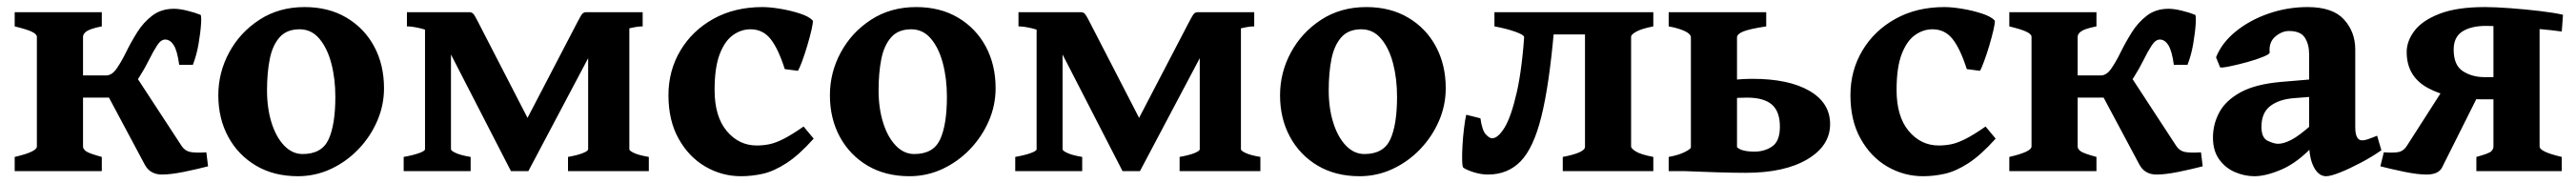

<svg xmlns="http://www.w3.org/2000/svg" viewBox="-20 -489 7364 523"><path d="M492.2 -303.7Q486.8 -343.8 476.6 -359.9Q466.3 -376 452.1 -376Q439.9 -376 429 -359.1Q418 -342.3 405.8 -317.6Q393.6 -293 377.9 -268.3Q362.3 -243.7 340.8 -226.8Q319.3 -210 289.6 -210H214.8V-273.4H283.2Q299.8 -273.4 313.2 -292.7Q326.7 -312 340.6 -340.3Q354.5 -368.7 372.3 -397Q390.1 -425.3 415.5 -444.6Q440.9 -463.9 477.1 -463.9Q493.2 -463.9 515.1 -458.5Q537.1 -453.1 552.7 -446.8Q556.2 -445.8 554.7 -421.4Q553.2 -397 547.6 -364Q542 -331.1 531.2 -303.7ZM22 0V-40.5Q85.4 -55.2 85.4 -70.3V-212.9Q85.4 -257.8 106 -284.2Q126.5 -310.5 150.4 -332L217.3 -315.4V-70.3Q217.3 -63 226.1 -56.6Q234.9 -50.3 271 -40.5V0ZM271 -454.1V-413.6Q238.8 -407.2 228 -399.9Q217.3 -392.6 217.3 -383.8V-225.1Q217.3 -195.3 198 -175.5Q178.7 -155.8 154.1 -144.3Q129.4 -132.8 113.3 -127L85.4 -143.6V-383.8Q85.4 -391.1 71.8 -397.9Q58.1 -404.8 22 -413.6V-454.1ZM442.9 9.8Q409.2 9.8 394 -18.1L283.7 -224.6L374 -263.2L499.5 -71.3Q508.8 -57.6 523.9 -54.7Q539.1 -51.8 569.8 -53.7L574.7 -13.7Q544.9 -5.9 506.6 2Q468.3 9.8 442.9 9.8Z M1077.6 -236.8Q1077.6 -188 1058.1 -143.1Q1038.6 -98.1 1004.4 -62.5Q970.2 -26.9 925.8 -6.1Q881.3 14.6 831.5 14.6Q762.7 14.6 711.7 -15.6Q660.6 -45.9 632.3 -98.1Q604 -150.4 604 -216.8Q604 -281.7 635 -339.1Q666 -396.5 721.7 -432.6Q777.3 -468.8 850.6 -468.8Q919.4 -468.8 970.5 -438.5Q1021.5 -408.2 1049.6 -356Q1077.6 -303.7 1077.6 -236.8ZM938.5 -212.4Q938.5 -264.2 927 -307.9Q915.5 -351.6 892.8 -378.4Q870.1 -405.3 836.4 -405.3Q799.3 -405.3 779.1 -382.3Q758.8 -359.4 751 -320.1Q743.2 -280.8 743.2 -231Q743.2 -179.7 756.1 -138.4Q769 -97.2 792.2 -73Q815.4 -48.8 845.2 -48.8Q899.9 -48.8 919.2 -90.8Q938.5 -132.8 938.5 -212.4Z M1603.5 0V-40.5Q1630.9 -45.4 1646 -51.5Q1661.1 -57.6 1661.1 -62.5V-417L1778.8 -437.5V-62.5Q1778.8 -58.1 1792.2 -51.8Q1805.7 -45.4 1834.5 -40.5V0ZM1816.9 -413.6Q1803.2 -413.6 1782.7 -408.9Q1762.2 -404.3 1741 -397Q1719.7 -389.6 1703.6 -381.1Q1687.5 -372.6 1683.1 -364.3L1490.2 0H1474.1L1468.3 -114.7L1629.4 -423.8Q1640.6 -445.8 1644.8 -450Q1648.9 -454.1 1655.3 -454.1H1816.9ZM1488.8 0H1440.4L1256.8 -356.9Q1245.6 -378.9 1224.1 -391.1Q1202.6 -403.3 1180.2 -408.4Q1157.7 -413.6 1143.1 -413.6V-454.1H1321.8Q1329.1 -454.1 1333.5 -448.7Q1337.9 -443.4 1347.7 -423.8L1506.8 -115.2ZM1133.8 0V-40.5Q1161.1 -45.4 1178 -51.5Q1194.8 -57.6 1194.8 -62.5V-431.2L1269 -439.9V-62.5Q1269 -58.1 1282.7 -51.8Q1296.4 -45.4 1325.2 -40.5V0Z M2305.7 -92.8Q2263.2 -45.4 2227.5 -22.5Q2191.9 0.5 2160.4 7.6Q2128.9 14.6 2098.1 14.6Q2043.5 14.6 1996.1 -12.9Q1948.7 -40.5 1919.7 -92.5Q1890.6 -144.5 1890.6 -216.8Q1890.6 -287.1 1924.6 -344.2Q1958.5 -401.4 2019 -435.1Q2079.6 -468.8 2159.2 -468.8Q2180.7 -468.8 2210.2 -463.9Q2239.7 -459 2266.1 -450.4Q2292.5 -441.9 2303.2 -430.2Q2304.2 -424.3 2299.6 -404.1Q2294.9 -383.8 2287.6 -359.1Q2280.3 -334.5 2272.7 -314Q2265.1 -293.5 2260.7 -286.6L2223.1 -291.5Q2204.6 -349.6 2182.6 -377.4Q2160.6 -405.3 2125 -405.3Q2098.1 -405.3 2074.7 -388.4Q2051.3 -371.6 2036.9 -333.7Q2022.5 -295.9 2022.5 -231.9Q2022.5 -156.2 2057.1 -114.7Q2091.8 -73.2 2143.1 -73.2Q2161.6 -73.2 2179.4 -76.9Q2197.3 -80.6 2220.2 -92.3Q2243.2 -104 2276.9 -127.4Z M2825.7 -236.8Q2825.7 -188 2806.2 -143.1Q2786.6 -98.1 2752.4 -62.5Q2718.3 -26.9 2673.8 -6.1Q2629.4 14.6 2579.6 14.6Q2510.7 14.6 2459.7 -15.6Q2408.7 -45.9 2380.4 -98.1Q2352.1 -150.4 2352.1 -216.8Q2352.1 -281.7 2383.1 -339.1Q2414.1 -396.5 2469.7 -432.6Q2525.4 -468.8 2598.6 -468.8Q2667.5 -468.8 2718.5 -438.5Q2769.5 -408.2 2797.6 -356Q2825.7 -303.7 2825.7 -236.8ZM2686.5 -212.4Q2686.5 -264.2 2675 -307.9Q2663.6 -351.6 2640.9 -378.4Q2618.2 -405.3 2584.5 -405.3Q2547.4 -405.3 2527.1 -382.3Q2506.8 -359.4 2499 -320.1Q2491.2 -280.8 2491.2 -231Q2491.2 -179.7 2504.2 -138.4Q2517.1 -97.2 2540.3 -73Q2563.5 -48.8 2593.3 -48.8Q2647.9 -48.8 2667.2 -90.8Q2686.5 -132.8 2686.5 -212.4Z M3351.6 0V-40.5Q3378.9 -45.4 3394 -51.5Q3409.2 -57.6 3409.2 -62.5V-417L3526.9 -437.5V-62.5Q3526.9 -58.1 3540.3 -51.8Q3553.7 -45.4 3582.5 -40.5V0ZM3564.9 -413.6Q3551.3 -413.6 3530.8 -408.9Q3510.3 -404.3 3489 -397Q3467.8 -389.6 3451.7 -381.1Q3435.5 -372.6 3431.2 -364.3L3238.3 0H3222.2L3216.3 -114.7L3377.4 -423.8Q3388.7 -445.8 3392.8 -450Q3397 -454.1 3403.3 -454.1H3564.9ZM3236.8 0H3188.5L3004.9 -356.9Q2993.7 -378.9 2972.2 -391.1Q2950.7 -403.3 2928.2 -408.4Q2905.8 -413.6 2891.1 -413.6V-454.1H3069.8Q3077.1 -454.1 3081.5 -448.7Q3085.9 -443.4 3095.7 -423.8L3254.9 -115.2ZM2881.8 0V-40.5Q2909.2 -45.4 2926 -51.5Q2942.9 -57.6 2942.9 -62.5V-431.2L3017.1 -439.9V-62.5Q3017.1 -58.1 3030.8 -51.8Q3044.4 -45.4 3073.2 -40.5V0Z M4112.3 -236.8Q4112.3 -188 4092.8 -143.1Q4073.2 -98.1 4039.1 -62.5Q4004.9 -26.9 3960.4 -6.1Q3916 14.6 3866.2 14.6Q3797.4 14.6 3746.3 -15.6Q3695.3 -45.9 3667 -98.1Q3638.7 -150.4 3638.7 -216.8Q3638.7 -281.7 3669.7 -339.1Q3700.7 -396.5 3756.3 -432.6Q3812 -468.8 3885.3 -468.8Q3954.1 -468.8 4005.1 -438.5Q4056.2 -408.2 4084.2 -356Q4112.3 -303.7 4112.3 -236.8ZM3973.1 -212.4Q3973.1 -264.2 3961.7 -307.9Q3950.2 -351.6 3927.5 -378.4Q3904.8 -405.3 3871.1 -405.3Q3834 -405.3 3813.7 -382.3Q3793.5 -359.4 3785.6 -320.1Q3777.8 -280.8 3777.8 -231Q3777.8 -179.7 3790.8 -138.4Q3803.7 -97.2 3826.9 -73Q3850.1 -48.8 3879.9 -48.8Q3934.6 -48.8 3953.9 -90.8Q3973.1 -132.8 3973.1 -212.4Z M4446.8 0V-40.5Q4510.3 -52.7 4510.3 -69.3V-390.6H4376V-378.9L4335.9 -383.8Q4335.4 -389.6 4310.8 -398.4Q4286.1 -407.2 4251.5 -413.6V-454.1H4705.6V-413.6Q4672.9 -407.2 4657.5 -398.9Q4642.1 -390.6 4642.1 -383.8V-70.3Q4642.1 -64.5 4656 -55.9Q4669.9 -47.4 4705.6 -40.5V0ZM4421.9 -404.8Q4408.2 -246.6 4385.7 -156.2Q4363.3 -65.9 4326.4 -28.1Q4289.6 9.8 4232.9 9.8Q4213.4 9.8 4192.9 3.4Q4172.4 -2.9 4162.6 -9.8Q4159.7 -12.2 4159.2 -30.3Q4158.7 -48.3 4160.2 -73.5Q4161.6 -98.6 4164.6 -122.8Q4167.5 -147 4170.9 -161.1L4211.4 -150.9Q4216.3 -116.2 4226.8 -105Q4237.3 -93.8 4244.6 -93.8Q4261.7 -93.8 4280.5 -124.5Q4299.3 -155.3 4315.2 -224.6Q4331.1 -293.9 4338.4 -409.7Z M5210.9 -134.3Q5210.9 -72.3 5145.8 -33.7Q5080.6 4.9 4969.7 4.9Q4935.5 4.9 4886.7 3.4Q4837.9 2 4793.9 0L4944.8 -68.4Q4957.5 -55.7 4995.1 -55.7Q5023.9 -55.7 5045.7 -70.8Q5067.4 -85.9 5067.4 -127Q5067.4 -170.4 5044.4 -190.2Q5021.5 -210 4973.6 -210Q4946.8 -210 4926.3 -207.5Q4905.8 -205.1 4890.1 -201.7L4886.2 -251.5Q4907.2 -256.8 4933.1 -260.3Q4959 -263.7 4989.3 -263.7Q5092.3 -263.7 5151.6 -229.5Q5210.9 -195.3 5210.9 -134.3ZM5028.3 -454.1V-413.6Q4980 -406.2 4962.4 -398.9Q4944.8 -391.6 4944.8 -381.8V-49.3Q4944.8 -41.5 4998 -35.2V0H4749.5V-40.5Q4778.8 -45.9 4795.9 -54.7Q4813 -63.5 4813 -67.9V-381.8Q4813 -392.1 4794.9 -400.4Q4776.9 -408.7 4749.5 -413.6V-454.1Z M5684.1 -92.8Q5641.6 -45.4 5606 -22.5Q5570.3 0.5 5538.8 7.6Q5507.3 14.6 5476.6 14.6Q5421.9 14.6 5374.5 -12.9Q5327.1 -40.5 5298.1 -92.5Q5269 -144.5 5269 -216.8Q5269 -287.1 5303 -344.2Q5336.9 -401.4 5397.5 -435.1Q5458 -468.8 5537.6 -468.8Q5559.1 -468.8 5588.6 -463.9Q5618.2 -459 5644.5 -450.4Q5670.9 -441.9 5681.6 -430.2Q5682.6 -424.3 5678 -404.1Q5673.3 -383.8 5666 -359.1Q5658.7 -334.5 5651.1 -314Q5643.6 -293.5 5639.2 -286.6L5601.6 -291.5Q5583 -349.6 5561 -377.4Q5539.1 -405.3 5503.4 -405.3Q5476.6 -405.3 5453.1 -388.4Q5429.7 -371.6 5415.3 -333.7Q5400.9 -295.9 5400.9 -231.9Q5400.9 -156.2 5435.5 -114.7Q5470.2 -73.2 5521.5 -73.2Q5540 -73.2 5557.9 -76.9Q5575.7 -80.6 5598.6 -92.3Q5621.6 -104 5655.3 -127.4Z M6193.4 -303.7Q6188 -343.8 6177.7 -359.9Q6167.5 -376 6153.3 -376Q6141.1 -376 6130.1 -359.1Q6119.1 -342.3 6106.9 -317.6Q6094.7 -293 6079.1 -268.3Q6063.5 -243.7 6042 -226.8Q6020.5 -210 5990.7 -210H5916V-273.4H5984.4Q6001 -273.4 6014.4 -292.7Q6027.8 -312 6041.7 -340.3Q6055.7 -368.7 6073.5 -397Q6091.3 -425.3 6116.7 -444.6Q6142.1 -463.9 6178.2 -463.9Q6194.3 -463.9 6216.3 -458.5Q6238.3 -453.1 6253.9 -446.8Q6257.3 -445.8 6255.9 -421.4Q6254.4 -397 6248.8 -364Q6243.2 -331.1 6232.4 -303.7ZM5723.1 0V-40.5Q5786.6 -55.2 5786.6 -70.3V-212.9Q5786.6 -257.8 5807.1 -284.2Q5827.6 -310.5 5851.6 -332L5918.5 -315.4V-70.3Q5918.5 -63 5927.2 -56.6Q5936 -50.3 5972.2 -40.5V0ZM5972.2 -454.1V-413.6Q5939.9 -407.2 5929.2 -399.9Q5918.5 -392.6 5918.5 -383.8V-225.1Q5918.5 -195.3 5899.2 -175.5Q5879.9 -155.8 5855.2 -144.3Q5830.6 -132.8 5814.5 -127L5786.6 -143.6V-383.8Q5786.6 -391.1 5772.9 -397.9Q5759.3 -404.8 5723.1 -413.6V-454.1ZM6144 9.8Q6110.4 9.8 6095.2 -18.1L5984.9 -224.6L6075.2 -263.2L6200.7 -71.3Q6210 -57.6 6225.1 -54.7Q6240.2 -51.8 6271 -53.7L6275.9 -13.7Q6246.1 -5.9 6207.8 2Q6169.4 9.8 6144 9.8Z M6628.4 14.6Q6607.4 14.6 6593.8 -11Q6580.1 -36.6 6580.1 -80.1V-333Q6580.1 -362.3 6567.9 -381.3Q6555.7 -400.4 6522.5 -400.4Q6502 -400.4 6483.2 -384.3Q6464.4 -368.2 6467.3 -338.9Q6467.8 -334.5 6448.7 -326.7Q6429.7 -318.8 6403.1 -311.5Q6376.5 -304.2 6354 -299.6Q6331.5 -294.9 6325.7 -296.4L6314 -325.2Q6330.1 -366.2 6369.9 -398.7Q6409.7 -431.2 6463.6 -450Q6517.6 -468.8 6575.7 -468.8Q6647.5 -468.8 6679.7 -433.3Q6711.9 -397.9 6711.9 -347.7V-126Q6711.9 -87.9 6731.4 -87.9Q6738.3 -87.9 6746.6 -90.6Q6754.9 -93.3 6774.4 -101.1L6786.6 -59.6Q6759.3 -40.5 6727.3 -23.7Q6695.3 -6.8 6668.5 3.9Q6641.6 14.6 6628.4 14.6ZM6423.8 14.6Q6395.5 14.6 6368.2 2.9Q6340.8 -8.8 6323 -33.4Q6305.2 -58.1 6305.2 -95.7Q6305.2 -134.3 6323.5 -168.2Q6341.8 -202.1 6384.3 -225.3Q6426.8 -248.5 6499.5 -254.9L6638.7 -266.6L6643.6 -216.8L6536.6 -208.5Q6493.7 -205.1 6468.8 -185.8Q6443.8 -166.5 6443.8 -126.5Q6443.8 -95.2 6461.4 -86.7Q6479 -78.1 6491.7 -78.1Q6507.3 -78.1 6529.3 -89.4Q6551.3 -100.6 6589.8 -134.8L6593.8 -74.2Q6547.9 -24.9 6502.4 -5.1Q6457 14.6 6423.8 14.6Z M7082.5 -468.8Q7112.3 -468.8 7155 -465.6Q7197.8 -462.4 7239.3 -457.5Q7280.8 -452.6 7305.7 -446.8L7302.2 -398.9Q7274.9 -402.8 7232.7 -406.5Q7190.4 -410.2 7149.7 -412.6Q7108.9 -415 7085.4 -415Q7043.5 -415 7018.3 -399.2Q6993.2 -383.3 6993.2 -347.2Q6993.2 -302.7 7019.5 -285.6Q7045.9 -268.6 7081.1 -268.6H7124L7121.1 -205.1H7074.2Q6978.5 -205.1 6918.7 -238Q6858.9 -271 6858.9 -340.3Q6858.9 -371.6 6881.3 -401.1Q6903.8 -430.7 6953.1 -449.7Q7002.4 -468.8 7082.5 -468.8ZM7058.1 0V-40.5Q7094.2 -50.3 7100.6 -56.6Q7106.9 -63 7106.9 -70.3V-447.3L7238.8 -437.5V-70.3Q7238.8 -55.2 7302.2 -40.5V0ZM6793.5 -53.7Q6824.2 -51.8 6836.9 -54.7Q6849.6 -57.6 6858.9 -71.3L6981.9 -263.2L7067.4 -224.6L6960 -10.3Q6949.7 9.8 6915.5 9.8Q6890.1 9.8 6852.1 2Q6814 -5.9 6783.7 -13.7Z"/></svg>

Font: Gentium Book Plus
Style: Bold
Weight: 700
Designer: Victor Gaultney, Annie Olsen, Iska Routamaa, Becca Hirsbrunner
Foundry: SIL International
Version: Version 6.101